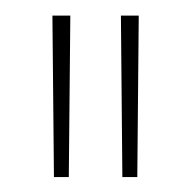

<svg xmlns="http://www.w3.org/2000/svg" viewBox="-20 -748 251 252"><path d="M50.8 -515.6H70.3L72.3 -727.5H48.8ZM140.6 -515.6H160.2L162.1 -727.5H138.7Z"/></svg>

Font: Raveo Display Display Thin
Style: Regular
Weight: 100
Designer: Jakub Foglar, Rasmus Andersson (Inter)
Foundry: Jakubfoglar.com
Version: Version 1.100;Glyphs 3.2.3 (3260)